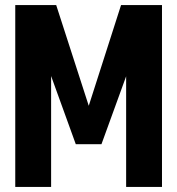

<svg xmlns="http://www.w3.org/2000/svg" viewBox="-20 -735 697 755"><path d="M617 -715V0H476V-435L379 -168H278L181 -436V0H40V-715H201L329 -319L456 -715Z"/></svg>

Font: Akshar SemiBold
Style: Regular
Weight: 600
Designer: Tall Chai
Foundry: Tall Chai
Version: Version 1.000